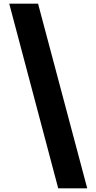

<svg xmlns="http://www.w3.org/2000/svg" viewBox="-20 -853 522 1039"><path d="M30 -833 295 166H452L186 -833Z"/></svg>

Font: Noto Sans Devanagari SemiCondensed Black
Style: Regular
Weight: 900
Width: 4
Designer: Jelle Bosma - Monotype Design Team
Foundry: Monotype Imaging Inc.
Version: Version 2.004